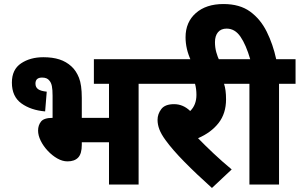

<svg xmlns="http://www.w3.org/2000/svg" viewBox="-20 -916 1487 953"><path d="M195 -632Q241 -632 275 -621Q309 -610 335 -586Q358 -565 372 -530Q386 -495 386 -430V-331H521V-500H446V-622H750V-500H668V0H521V-210H386V-197Q386 -153 368 -134Q350 -115 315 -115Q290 -115 264.5 -129.5Q239 -144 217 -167.5Q195 -191 182 -217.5Q169 -244 169 -268Q169 -294 183.5 -312.5Q198 -331 241 -331V-441Q241 -471 237.5 -488.5Q234 -506 225 -516Q214 -531 189 -531Q156 -531 156 -501Q156 -483 169 -473.5Q182 -464 212 -461L204 -363Q133 -369 86 -403Q39 -437 39 -506Q39 -571 84.5 -601.5Q130 -632 195 -632Z M1130 -75 1032 17Q955 -52 895.5 -112.5Q836 -173 802 -220Q780 -250 771 -274Q762 -298 762 -321Q762 -350 780.5 -374.5Q799 -399 844 -399Q889 -399 924 -365Q955 -395 955 -445Q955 -475 948 -500H736V-622H1163V-500H1092Q1097 -485 1099.5 -466Q1102 -447 1102 -423Q1102 -353 1065 -305.5Q1028 -258 963 -230Q998 -194 1040.5 -154Q1083 -114 1130 -75Z M928 -615Q901 -673 901 -731Q901 -806 952 -851Q1003 -896 1089 -896Q1170 -896 1221.5 -858.5Q1273 -821 1304 -758.5Q1335 -696 1351 -622H1447V-500H1365V0H1218V-500H1150V-622H1222Q1201 -694 1173.5 -734Q1146 -774 1105 -774Q1077 -774 1062 -756Q1047 -738 1047 -707Q1047 -680 1053.5 -657Q1060 -634 1069 -615Z"/></svg>

Font: Noto Sans Devanagari UI SemiCondensed ExtraBold
Style: Regular
Weight: 800
Width: 4
Designer: Jelle Bosma - Monotype Design Team
Foundry: Monotype Imaging Inc.
Version: Version 2.004; ttfautohint (v1.8.4.7-5d5b)